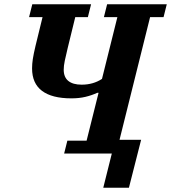

<svg xmlns="http://www.w3.org/2000/svg" viewBox="-20 -718 800 898"><path d="M503 0H280L295 -60H385L441 -284H435Q409 -272 379.5 -265Q350 -258 314 -258Q223 -258 176.5 -293Q130 -328 130 -398Q130 -419 133.5 -442Q137 -465 146 -503L179 -638H116L131 -698H406L391 -638H332L297 -495Q288 -458 283 -434Q278 -410 278 -392Q278 -357 299.5 -339.5Q321 -322 362 -322Q416 -322 457 -349L529 -638H466L481 -698H760L745 -638H682L539 -64H640L583 160H463Z"/></svg>

Font: IBM Plex Serif
Style: Bold Italic
Weight: 700
Italic angle: -14°
Designer: Mike Abbink, Paul van der Laan, Pieter van Rosmalen
Foundry: Bold Monday
Version: Version 3.001